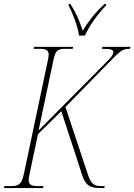

<svg xmlns="http://www.w3.org/2000/svg" viewBox="-35 -951 680 971"><path d="M365 -771H394C417 -819 453 -873 501 -923L502 -931H494C442 -884 409 -837 383 -796C367 -846 352 -882 321 -931H313L312 -923C333 -884 359 -815 365 -771ZM-15 0H183L185 -10H153C123 -10 110 -19 110 -39C110 -50 113 -64 117 -83L157 -272L275 -389L382 -61C398 -13 423 0 469 0H492L495 -10H472C439 -10 424 -26 411 -64L296 -410L479 -597C577 -697 579 -704 622 -704L625 -714H483L480 -704C519 -704 538 -702 538 -687C538 -673 524 -658 501 -635L160 -291L236 -651C247 -700 259 -704 301 -704H333L335 -714H137L135 -704H169C199 -704 211 -695 211 -676C211 -670 210 -662 209 -655L87 -77C75 -21 63 -10 21 -10H-13Z"/></svg>

Font: Noto Serif Display Condensed Thin
Style: Italic
Weight: 100
Width: 3
Italic angle: -12°
Designer: Monotype Design Team
Foundry: Monotype Imaging Inc.
Version: Version 2.009